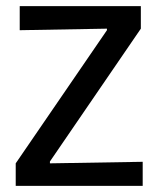

<svg xmlns="http://www.w3.org/2000/svg" viewBox="-20 -603 516 623"><path d="M31 0V-73L327 -505V-510L44 -505V-583H437V-510L142 -79V-73L443 -78V0Z"/></svg>

Font: Ruda Medium
Style: Regular
Weight: 500
Version: Version 2.001